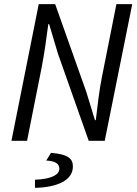

<svg xmlns="http://www.w3.org/2000/svg" viewBox="-20 -676 659 922"><path d="M166 -656 35 0H110L180 -352C193 -419 203 -492 212 -560H216L258 -419L406 0H483L615 -656H539L470 -309C456 -241 448 -164 440 -99H436L394 -236L245 -656ZM148 187V226C254 224 330 190 330 124C330 88 311 65 225 58L202 95C246 97 265 111 265 134C265 163 228 184 148 187Z"/></svg>

Font: Cambridge Sans Italic
Style: Regular
Weight: 400
Italic angle: -11°
Version: Version 2.000;PS 002.000;hotconv 1.0.88;makeotf.lib2.5.64775